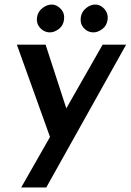

<svg xmlns="http://www.w3.org/2000/svg" viewBox="-20 -619 573 842"><path d="M73 203 430 -423H533L183 203ZM207 3 54 -423H180L300 -54ZM142 -541Q145 -567 166 -583.5Q187 -600 209 -599Q230 -598 247 -579.5Q264 -561 261 -534Q258 -507 237.5 -491.5Q217 -476 196 -477Q173 -478 156 -496.5Q139 -515 142 -541ZM334 -541Q337 -567 357.5 -583.5Q378 -600 400 -599Q422 -598 438.5 -579Q455 -560 452 -534Q449 -507 428.5 -491.5Q408 -476 387 -477Q364 -478 347.5 -496Q331 -514 334 -541Z"/></svg>

Font: Josefin Sans Thin SemiBold
Style: Italic
Weight: 600
Italic angle: -7°
Version: Version 2.000